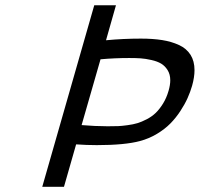

<svg xmlns="http://www.w3.org/2000/svg" viewBox="-20 -714 764 734"><path d="M474.1 -492.2Q417.5 -492.2 364.3 -487.3L292 -235.8Q344.7 -231.4 386.2 -231.4H399.9Q418.9 -231.4 432.1 -231.9Q445.3 -232.4 467.3 -235.4Q489.3 -238.3 505.4 -243.2Q521.5 -248 541.3 -258.3Q561 -268.6 575.4 -282.5Q589.8 -296.4 603.3 -318.1Q616.7 -339.8 624.5 -367.2Q630.9 -389.2 630.9 -407.2Q630.9 -429.7 620.8 -445.8Q610.8 -461.9 596.2 -470.7Q581.5 -479.5 558.8 -484.6Q536.1 -489.7 517.3 -491Q498.5 -492.2 474.1 -492.2ZM340.3 -693.8H423.3L385.3 -560.1Q450.7 -566.4 518.6 -566.4Q564.5 -566.4 599.9 -560.8Q635.3 -555.2 664.1 -542Q692.9 -528.8 708.3 -504.6Q723.6 -480.5 723.6 -445.8Q723.6 -418.9 714.4 -386.2Q707.5 -362.3 697 -338.9Q686.5 -315.4 669.4 -289.3Q652.3 -263.2 631.1 -241.7Q609.9 -220.2 579.8 -202.1Q549.8 -184.1 515.1 -174.8Q457 -159.2 350.1 -159.2Q310.5 -159.2 271 -162.1L224.6 0H141.6Z"/></svg>

Font: Cantarell
Style: Italic
Weight: 400
Italic angle: -16°
Designer: Dave Crossland
Version: Version 1.004